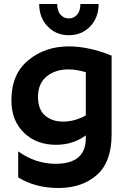

<svg xmlns="http://www.w3.org/2000/svg" viewBox="-20 -772 635 960"><path d="M296 -164Q353 -164 409 -195V-411Q361 -425 323 -425Q256 -425 213 -389.5Q170 -354 170 -288Q170 -225 205 -194.5Q240 -164 296 -164ZM538 -100Q538 38 464 103Q390 168 272 168Q157 168 71 115V-15Q158 47 258 47Q409 47 409 -81V-95Q345 -48 260 -48Q162 -48 99.5 -108.5Q37 -169 37 -271Q37 -401 121 -470.5Q205 -540 324 -540Q424 -540 538 -494ZM324 -596Q260 -596 218 -640Q176 -684 176 -752H266Q266 -717 282.5 -698.5Q299 -680 324 -680Q349 -680 365.5 -698.5Q382 -717 382 -752H473Q473 -684 431 -640Q389 -596 324 -596Z"/></svg>

Font: Roundo SemiBold
Style: Regular
Weight: 600
Designer: Namrata Goyal (Gurmukhi), Shiva Nallaperumal (Latin)
Foundry: Indian Type Foundry
Version: Version 1.000;PS 1.0;hotconv 1.0.88;makeotf.lib2.5.647800